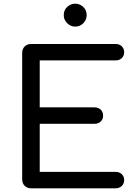

<svg xmlns="http://www.w3.org/2000/svg" viewBox="-20 -1019 737 1039"><path d="M148 0Q127 0 113.5 -13.5Q100 -27 100 -48V-733Q100 -754 113.5 -767.5Q127 -781 148 -781H605Q626 -781 639 -768.5Q652 -756 652 -736Q652 -717 639 -704.5Q626 -692 605 -692H195V-438H491Q512 -438 525 -425.5Q538 -413 538 -393Q538 -374 525 -361.5Q512 -349 491 -349H195V-89H605Q626 -89 639 -76.5Q652 -64 652 -45Q652 -25 639 -12.5Q626 0 605 0ZM387 -875Q362 -875 343.5 -893.5Q325 -912 325 -937Q325 -964 343.5 -981.5Q362 -999 387 -999Q412 -999 430.5 -981.5Q449 -964 449 -937Q449 -912 431 -893.5Q413 -875 387 -875Z"/></svg>

Font: Comfortaa SemiBold
Style: Regular
Weight: 600
Designer: Johan Aakerlund
Foundry: Johan Aakerlund
Version: Version 3.104; ttfautohint (v1.8.1.43-b0c9)